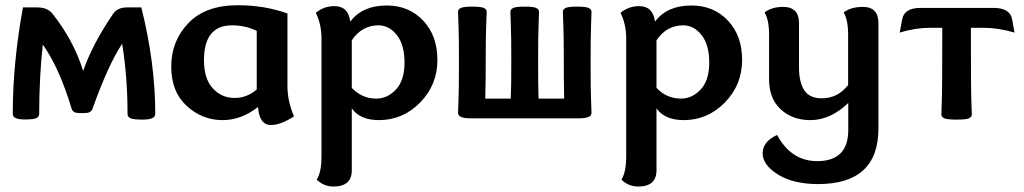

<svg xmlns="http://www.w3.org/2000/svg" viewBox="-20 -448 3876 727"><path d="M520.5 4.9Q485.4 4.9 474.1 -0.2Q462.9 -5.4 462.9 -16.6Q462.9 -158.7 442.4 -282.2Q389.2 -201.7 330.1 -35.6Q324.2 -20 302.7 -20H278.3Q256.8 -20 251.5 -35.6Q204.6 -191.4 142.1 -279.3Q128.4 -156.2 128.4 -16.6Q128.4 -5.9 117.9 -0.7Q107.4 4.4 73.2 4.4Q28.3 4.4 28.3 -16.6Q28.3 -209.5 66.9 -419.9H120.6Q160.2 -419.9 178.7 -396Q258.8 -295.4 294.9 -179.2Q329.1 -279.3 408.2 -395.5Q424.3 -419.9 461.4 -419.9H515.1Q567.9 -209.5 567.9 -16.6Q567.9 4.9 520.5 4.9Z M1005.9 25.4Q961.9 25.4 957 -43Q893.6 6.8 823.2 6.8Q746.1 6.8 687.3 -46.6Q628.4 -100.1 628.4 -195.8Q628.4 -293 693.4 -360.6Q758.3 -428.2 880.4 -428.2Q981.4 -428.2 1068.4 -397V-122.6Q1068.4 -64.9 1093.3 -7.3Q1042.5 25.4 1005.9 25.4ZM868.2 -77.1Q914.6 -77.1 952.1 -108.9V-331.1Q909.2 -352.1 858.4 -352.1Q752.4 -352.1 752.4 -220.2Q752.4 -149.4 785.9 -113.3Q819.3 -77.1 868.2 -77.1Z M1404.3 -74.7Q1447.3 -74.7 1479.5 -109.4Q1511.7 -144 1511.7 -210.9Q1511.7 -278.3 1482.7 -315.2Q1453.6 -352.1 1413.1 -352.1Q1350.1 -352.1 1312 -295.4V-115.2Q1350.6 -74.7 1404.3 -74.7ZM1306.2 -367.2H1307.1Q1352.5 -427.2 1444.3 -427.2Q1528.3 -427.2 1582.3 -370.1Q1636.2 -313 1636.2 -221.2Q1636.2 -126.5 1570.8 -59.8Q1505.4 6.8 1415 6.8Q1343.3 6.8 1312 -37.6V196.8Q1312 258.3 1242.7 258.3Q1206.1 258.3 1179.2 232.4Q1189 216.3 1193.1 194.3Q1197.3 172.4 1197.3 147.5V-302.2Q1197.3 -356 1175.8 -399.4Q1206.1 -424.8 1246.6 -424.8Q1298.3 -424.8 1306.2 -367.2Z M2172.4 0H1761.7Q1714.4 0 1714.4 -20Q1714.4 -32.7 1716.1 -69.8Q1717.8 -106.9 1717.8 -210.4Q1717.8 -314 1716.1 -352.1Q1714.4 -390.1 1714.4 -402.8Q1714.4 -413.1 1725.3 -418Q1736.3 -422.9 1768.6 -422.9Q1800.8 -422.9 1811.8 -418Q1822.8 -413.1 1822.8 -402.8Q1822.8 -390.1 1821 -352.1Q1819.3 -314 1819.3 -245.1Q1819.3 -130.9 1817.4 -74.7H1914.1V-81.1Q1916 -119.1 1916 -216.8Q1916 -314 1914.3 -352.1Q1912.6 -390.1 1912.6 -402.8Q1912.6 -413.1 1923.6 -418Q1934.6 -422.9 1966.8 -422.9Q1999 -422.9 2010 -418Q2021 -413.1 2021 -402.8Q2021 -390.1 2019.3 -352.1Q2017.6 -314 2017.6 -216.8Q2017.6 -119.1 2019 -81.1L2019.5 -74.7H2116.2Q2114.7 -130.9 2114.7 -245.1Q2114.7 -314 2113 -352.1Q2111.3 -390.1 2111.3 -402.8Q2111.3 -413.1 2122.1 -418Q2132.8 -422.9 2165.5 -422.9Q2197.3 -422.9 2208.5 -418Q2219.7 -413.1 2219.7 -402.8Q2219.7 -390.1 2218 -352.1Q2216.3 -314 2216.3 -210.4Q2216.3 -106.9 2218 -69.8Q2219.7 -32.7 2219.7 -20Q2219.7 0 2172.4 0Z M2558.1 -74.7Q2601.1 -74.7 2633.3 -109.4Q2665.5 -144 2665.5 -210.9Q2665.5 -278.3 2636.5 -315.2Q2607.4 -352.1 2566.9 -352.1Q2503.9 -352.1 2465.8 -295.4V-115.2Q2504.4 -74.7 2558.1 -74.7ZM2460 -367.2H2460.9Q2506.3 -427.2 2598.1 -427.2Q2682.1 -427.2 2736.1 -370.1Q2790 -313 2790 -221.2Q2790 -126.5 2724.6 -59.8Q2659.2 6.8 2568.8 6.8Q2497.1 6.8 2465.8 -37.6V196.8Q2465.8 258.3 2396.5 258.3Q2359.9 258.3 2333 232.4Q2342.8 216.3 2346.9 194.3Q2351.1 172.4 2351.1 147.5V-302.2Q2351.1 -356 2329.6 -399.4Q2359.9 -424.8 2400.4 -424.8Q2452.1 -424.8 2460 -367.2Z M3191.9 -58.1Q3124.5 6.8 3048.3 6.8Q2980.5 6.8 2936.3 -33.9Q2892.1 -74.7 2892.1 -147V-315.9Q2892.1 -373 2875 -400.9Q2902.3 -421.9 2945.3 -421.9Q3005.4 -421.9 3005.4 -360.4V-191.9Q3005.4 -137.7 3025.1 -106.7Q3044.9 -75.7 3091.8 -75.7Q3151.9 -75.7 3191.4 -126V-315.9Q3191.4 -373 3174.3 -400.9Q3201.7 -421.9 3247.1 -421.9Q3306.2 -421.9 3306.2 -360.4V38.1Q3306.2 249 3077.6 249Q2984.4 249 2926 212.9Q2867.7 176.8 2867.7 132.3Q2867.7 88.4 2922.4 63Q2976.1 162.1 3074.2 162.1Q3191.9 162.1 3191.9 44.4Z M3602.1 4.9Q3566.9 4.9 3555.7 0Q3544.4 -4.9 3544.4 -15.1Q3544.4 -27.8 3546.1 -66.2Q3547.9 -104.5 3547.9 -342.8H3501.5Q3446.8 -342.8 3386.7 -324.7L3396 -374.5Q3403.8 -418 3464.8 -418H3743.2Q3804.2 -418 3812.5 -374.5L3821.3 -324.7Q3759.3 -342.8 3703.6 -342.8H3656.2Q3656.2 -104.5 3658 -66.2Q3659.7 -27.8 3659.7 -15.1Q3659.7 -4.9 3648.7 0Q3637.7 4.9 3602.1 4.9Z"/></svg>

Font: Bainsley
Style: Bold
Weight: 700
Designer: Paul James MIller
Foundry: High-Logic / Made with FontCreator
Version: Version 1.411;March 28, 2021;FontCreator 13.0.0.2683 64-bit